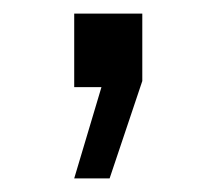

<svg xmlns="http://www.w3.org/2000/svg" viewBox="-20 -128 318 282"><path d="M89 134 129 0H89V-108H189V-9L141 134Z"/></svg>

Font: Archivo VF Beta
Style: Regular
Weight: 400
Designer: Hector Gatti
Foundry: Omnibus-Type
Version: Version 1.002